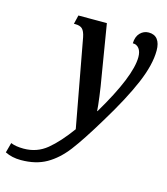

<svg xmlns="http://www.w3.org/2000/svg" viewBox="-258 -634 837 964"><g transform="rotate(15 160.5 -152.5)"><path d="M-142 222 -128 170Q-102 181 -61 181Q8 181 59.5 138.5Q111 96 167 19L83 -437Q77 -467 65 -478.5Q53 -490 29 -490H21L32 -536H180L224 -269Q232 -225 239 -172Q246 -119 247 -97H249Q377 -312 377 -412Q377 -440 365 -456Q353 -472 332 -472Q333 -507 351.5 -526Q370 -545 396 -545Q426 -545 441.5 -525Q457 -505 457 -467Q457 -394 415 -295Q373 -196 290 -60Q219 58 173.5 117.5Q128 177 73 208.5Q18 240 -60 240Q-106 240 -142 222Z"/></g></svg>

Font: Noto Serif CondSemiBold
Style: Italic
Weight: 600
Width: 3
Italic angle: -12°
Designer: Monotype Design Team
Foundry: Monotype Imaging Inc.
Version: Version 1.001